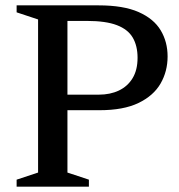

<svg xmlns="http://www.w3.org/2000/svg" viewBox="-20 -696 668 716"><path d="M493 -480.5Q493 -525 475 -555.8Q457 -586.5 415.8 -602.2Q374.5 -618 304 -618H150L151.5 -676H348Q440.5 -676 497 -651Q553.5 -626 579.2 -583Q605 -540 605 -485.5Q605 -430 578.8 -384.5Q552.5 -339 496.5 -312Q440.5 -285 351 -285H151L150 -343H348.5Q391 -343 423.5 -358.5Q456 -374 474.5 -404.5Q493 -435 493 -480.5ZM231.5 -676V-52.5L311.5 -26V0H42V-26L122 -52.5V-623.5L42 -650V-676Z"/></svg>

Font: Newsreader 16pt 16pt Medium
Style: Regular
Weight: 500
Version: Version 1.003